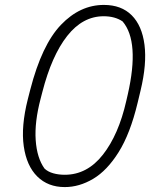

<svg xmlns="http://www.w3.org/2000/svg" viewBox="-20 -740 640 780"><path d="M402 -720Q473 -720 515 -678Q557 -636 567 -558Q577 -480 551 -372L539 -322Q509 -197 462 -122Q415 -47 358.5 -13.5Q302 20 243 20Q175 20 131.5 -23Q88 -66 76.5 -146Q65 -226 93 -337L103 -376Q150 -558 227.5 -639Q305 -720 402 -720ZM401 -674Q316 -674 253 -594Q190 -514 152 -366L145 -339Q120 -244 125 -171Q130 -98 161 -55Q175 -42 196.5 -36Q218 -30 243 -30Q334 -30 398 -111.5Q462 -193 493 -330L499 -356Q548 -571 478 -653Q447 -674 401 -674Z"/></svg>

Font: Recursive Sn Csl St Lt
Style: Italic
Weight: 300
Italic angle: -15°
Version: Version 1.079;hotconv 1.0.112;makeotfexe 2.5.65598; ttfautoh